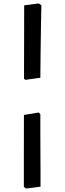

<svg xmlns="http://www.w3.org/2000/svg" viewBox="-20 -827 376 1116"><path d="M127.7 -362.9 119.6 -369.5Q119.6 -476.5 120.1 -583.3Q120.6 -690 120.6 -796L205 -807L220.5 -796.5Q220.5 -796.5 220 -769.9Q219.5 -743.4 218.5 -698.6Q217.5 -653.8 217 -598.8Q216.5 -543.7 215.5 -485.7Q214.5 -427.6 214.5 -375.1ZM130.3 269 118.6 258.5Q118.6 228.8 118.6 183Q118.6 137.2 118.6 81Q118.6 24.8 118.9 -36.6Q119.1 -98 119.1 -158.8L204.7 -173L214.5 -163.7Q214.5 -106.6 214.5 -47Q214.5 12.7 215 67.1Q215.5 121.5 215.5 164.7Q215.5 207.8 215.5 232.9Q215.5 258 215.5 258Z"/></svg>

Font: Alegreya
Style: Regular
Weight: 400
Designer: Juan Pablo del Peral
Foundry: Huerta Tipografica
Version: Version 2.009